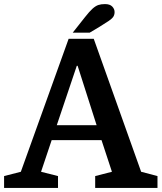

<svg xmlns="http://www.w3.org/2000/svg" viewBox="-33 -920 791 940"><path d="M515 -79 464 -234H220L168 -79L251 -58V0H-13V-58L69 -79L303 -730H426L658 -79L738 -58V0H433V-58ZM343 -598 245 -307H440L347 -598ZM323 -760 383 -836Q405 -864 420 -877.5Q435 -891 448.5 -895.5Q462 -900 481 -900Q505 -900 516.5 -888Q528 -876 528 -861Q528 -848 522 -838.5Q516 -829 500 -818Q484 -807 453 -788L406 -760Z"/></svg>

Font: Domine
Style: Bold
Weight: 700
Designer: Pablo Impallari, Rodrigo Fuenzalida, Brenda Gallo
Foundry: Pablo Impallari, Rodrigo Fuenzalida, Brenda Gallo
Version: Version 2.000